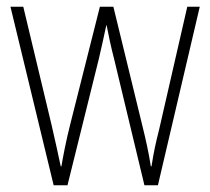

<svg xmlns="http://www.w3.org/2000/svg" viewBox="-20 -615 623 569"><path d="M318 -441 408 -66H448L572 -595H535L452 -233C441 -189 436 -167 429 -122H427C421 -161 412 -202 402 -242L316 -595H276L188 -246C176 -199 167 -152 162 -122H160C152 -159 144 -197 133 -244L49 -595H11L139 -66H180L273 -441C281 -474 288 -508 295 -540H296C302 -508 309 -476 318 -441Z"/></svg>

Font: Noto Sans Malayalam UI Condensed ExtraLight
Style: Regular
Weight: 200
Width: 3
Designer: Jelle Bosma - Monotype Design Team
Foundry: Monotype Imaging Inc.
Version: Version 2.104